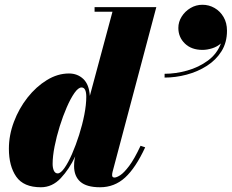

<svg xmlns="http://www.w3.org/2000/svg" viewBox="-20 -780 978 810"><path d="M732.4 -662.3Q732.4 -687.5 746.4 -709.9Q760.4 -732.3 783.6 -746.1Q806.8 -759.9 834 -759.9Q861.6 -759.9 885.2 -746.3Q908.8 -732.7 923.2 -708.1Q937.6 -683.5 937.6 -650.3Q937.6 -600.7 914.4 -563.7Q891.2 -526.7 852.6 -502.1Q814 -477.5 767.4 -465.1Q720.8 -452.7 674.4 -452.7V-468.7Q720.8 -468.7 769.6 -482.3Q818.4 -495.9 857 -524.3Q895.6 -552.7 912 -596.7Q896 -582.7 874.8 -576.1Q853.6 -569.5 834.4 -569.5Q787.6 -569.5 760 -596.3Q732.4 -623.1 732.4 -662.3ZM592.5 -158.5Q552.5 -72 507.8 -31Q463 10 402 10Q345.5 10 319 -13.2Q292.5 -36.5 292.5 -79.5Q292.5 -96 295 -110L297.5 -120.5Q272.5 -67 236.5 -28.5Q200.5 10 152.5 10Q79.5 10 48.5 -34.8Q17.5 -79.5 17.5 -152.5Q17.5 -210 38.8 -266.2Q60 -322.5 96.2 -368.5Q132.5 -414.5 177.8 -442.2Q223 -470 271 -470Q307 -470 331.5 -446.8Q356 -423.5 359 -375.5L454.5 -730.5H379V-750H639.5L455 -55.5Q453 -48 453 -41Q453 -31 463 -31Q472 -31 487.5 -41Q503 -51 524.8 -79.8Q546.5 -108.5 573 -165ZM344 -371.5Q344 -411 324 -411Q310.5 -411 294.2 -388Q278 -365 261.8 -327.8Q245.5 -290.5 232 -247.2Q218.5 -204 210.2 -162Q202 -120 202 -88.5Q202 -72 207.2 -60.2Q212.5 -48.5 223.5 -48.5Q236 -48.5 252 -71.2Q268 -94 284 -130.8Q300 -167.5 313.8 -210.8Q327.5 -254 335.8 -296.2Q344 -338.5 344 -371.5Z"/></svg>

Font: Bodoni* 11pt Fatface
Style: Italic
Weight: 900
Italic angle: -13°
Version: Version 2.3